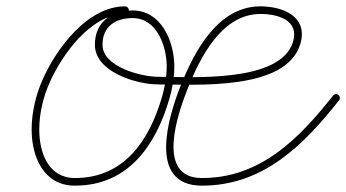

<svg xmlns="http://www.w3.org/2000/svg" viewBox="-20 -573 1091 605"><path d="M374 -553C374 -553 374 -553 374 -553C255.5 -553 157.9 -419.7 115 -323.9C92.8 -274.2 79.7 -219.1 79.7 -164.5C79.7 -79.1 117.5 12 216 12C383.4 12 470.7 -114.1 513.5 -261.1C523.2 -294.4 529.3 -328.9 529.3 -363.6C529.3 -440.9 489.1 -540 398 -540C330.8 -540 279 -503.2 279 -432C279 -345.7 411.2 -307 477.6 -307C593.9 -307 881.2 -285.6 926.1 -433.9C952.4 -520.4 871.8 -553 800.7 -553C667.2 -553 593.2 -412.6 550.2 -305.5C512.1 -210.3 441.7 12 616.3 12C809.4 12 936.4 -115.3 1048.4 -257C1052.5 -262.2 1051.6 -269.8 1046.4 -273.9C1041.2 -278 1033.7 -277.1 1029.6 -271.9C922.5 -136.4 801.2 -12 616.3 -12C467.8 -12 541.7 -219.5 572.5 -296.5C611.2 -393 679.1 -529 800.7 -529C854.8 -529 924.1 -509.8 903.2 -440.9C863.5 -310.2 578.2 -331 477.6 -331C426.3 -331 303 -361.8 303 -432C303 -489.8 344 -516 398 -516C474.6 -516 505.3 -426.8 505.3 -363.6C505.3 -331.2 499.5 -298.9 490.5 -267.8C450.8 -131.5 372.1 -12 216 -12C131.7 -12 103.7 -92.9 103.7 -164.5C103.7 -215.7 116.1 -267.5 137 -314.1C175.5 -400.3 266.3 -529 374 -529C380.6 -529 386 -534.3 386 -541C386 -547.6 380.6 -553 374 -553Z"/></svg>

Font: FRB American Cursive Guidelines Light
Style: Italic
Weight: 300
Italic angle: -25°
Version: Version 2.0;Modular Font Editor K font №1